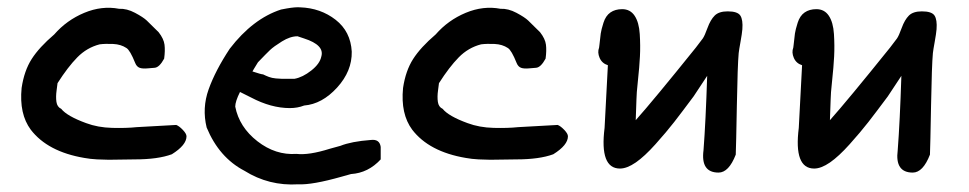

<svg xmlns="http://www.w3.org/2000/svg" viewBox="-20 -435 2645 524"><path d="M348 0Q335 0 312.5 0.5Q290 1 277 1Q264 1 245 0Q226 -1 210 -4Q110 -21 64 -81Q32 -124 39 -195Q46 -242 66.5 -274Q87 -306 128 -341Q162 -380 210 -400Q258 -420 305 -411Q326 -412 348.5 -400Q371 -388 380.5 -379Q390 -370 413 -347Q427 -329 429 -313Q431 -297 428 -275Q415 -251 402 -250Q399 -250 384 -248.5Q369 -247 361 -250Q353 -253 349 -263Q335 -298 325 -304Q310 -314 289 -315Q268 -316 252 -314Q217 -305 191 -278.5Q165 -252 137 -208Q137 -206 134.5 -188.5Q132 -171 134 -157Q136 -143 147 -138Q163 -118 215 -99Q247 -87 286 -86Q325 -85 353 -88L461 -94Q469 -91 479 -80.5Q489 -70 489 -63Q489 -39 449 -14Q411 0 348 0Z M544 -87Q531 -140 549.5 -191.5Q568 -243 607 -302Q670 -384 747 -409L763 -412Q786 -416 799 -415Q855 -413 896 -381Q937 -349 940 -294Q941 -241 900 -196Q859 -151 810 -147Q792 -140 771 -140Q720 -140 665 -169L635 -184Q622 -158 622 -144Q633 -88 682.5 -49.5Q732 -11 789 -15Q823 -11 880 -29L909 -37Q939 -49 992 -53Q1016 -56 1019 -34V0Q985 37 938 40L913 47Q832 70 794 68Q714 73 647 31Q578 -5 544 -87ZM669 -240Q693 -232 698 -232Q706 -228 714 -225Q722 -222 732.5 -221Q743 -220 748 -220Q753 -220 767.5 -220Q782 -220 784 -220Q806 -224 829.5 -242.5Q853 -261 857 -281Q866 -312 810 -330L792 -336Q772 -336 749.5 -322Q727 -308 717 -298.5Q707 -289 684 -265L673 -247Z M1389 0Q1376 0 1353.5 0.5Q1331 1 1318 1Q1305 1 1286 0Q1267 -1 1251 -4Q1151 -21 1105 -81Q1073 -124 1080 -195Q1087 -242 1107.5 -274Q1128 -306 1169 -341Q1203 -380 1251 -400Q1299 -420 1346 -411Q1367 -412 1389.5 -400Q1412 -388 1421.5 -379Q1431 -370 1454 -347Q1468 -329 1470 -313Q1472 -297 1469 -275Q1456 -251 1443 -250Q1440 -250 1425 -248.5Q1410 -247 1402 -250Q1394 -253 1390 -263Q1376 -298 1366 -304Q1351 -314 1330 -315Q1309 -316 1293 -314Q1258 -305 1232 -278.5Q1206 -252 1178 -208Q1178 -206 1175.5 -188.5Q1173 -171 1175 -157Q1177 -143 1188 -138Q1204 -118 1256 -99Q1288 -87 1327 -86Q1366 -85 1394 -88L1502 -94Q1510 -91 1520 -80.5Q1530 -70 1530 -63Q1530 -39 1490 -14Q1452 0 1389 0Z M1672 25Q1616 25 1630 -86L1639 -257Q1623 -262 1616.5 -277Q1610 -292 1615 -305L1616 -313Q1618 -333 1619.5 -343.5Q1621 -354 1627 -373Q1633 -392 1646 -401Q1659 -410 1678 -410Q1700 -410 1712 -392Q1724 -374 1726 -342Q1728 -310 1726.5 -281Q1725 -252 1721 -215Q1717 -178 1717 -164L1715 -107Q1764 -162 1879 -305L1898 -330Q1903 -337 1911 -359Q1919 -381 1930.5 -392.5Q1942 -404 1966 -404Q1993 -404 2000.5 -392.5Q2008 -381 2006 -355Q2005 -343 2001 -321Q1997 -299 1996 -290Q1993 -258 1991 -147Q1989 -36 1988 -13Q1969 36 1941 36Q1892 36 1900 -25Q1906 -103 1910 -228L1873 -172Q1841 -129 1820 -102Q1799 -75 1769 -41.5Q1739 -8 1715 8.5Q1691 25 1672 25Z M2202 25Q2146 25 2160 -86L2169 -257Q2153 -262 2146.5 -277Q2140 -292 2145 -305L2146 -313Q2148 -333 2149.5 -343.5Q2151 -354 2157 -373Q2163 -392 2176 -401Q2189 -410 2208 -410Q2230 -410 2242 -392Q2254 -374 2256 -342Q2258 -310 2256.5 -281Q2255 -252 2251 -215Q2247 -178 2247 -164L2245 -107Q2294 -162 2409 -305L2428 -330Q2433 -337 2441 -359Q2449 -381 2460.5 -392.5Q2472 -404 2496 -404Q2523 -404 2530.5 -392.5Q2538 -381 2536 -355Q2535 -343 2531 -321Q2527 -299 2526 -290Q2523 -258 2521 -147Q2519 -36 2518 -13Q2499 36 2471 36Q2422 36 2430 -25Q2436 -103 2440 -228L2403 -172Q2371 -129 2350 -102Q2329 -75 2299 -41.5Q2269 -8 2245 8.5Q2221 25 2202 25Z"/></svg>

Font: Excalifont
Style: Regular
Weight: 400
Designer: Your Own Font Foundry (Virgil); Ján Filípek / DizajnDesign (Excalifont, modifications)
Foundry: Your Own Font Foundry (Virgil); Ján Filípek / DizajnDesign (Excalifont, modifications)
Version: Version 1.000;Glyphs 3.2 (3227)